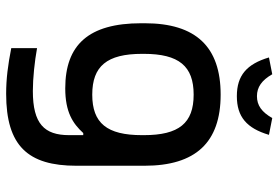

<svg xmlns="http://www.w3.org/2000/svg" viewBox="-164 -558 927 640"><g transform="rotate(90 300.0 -237.5)"><path d="M57 -256V-244C57 -69 129 9 274 9C353 9 391 -16 423 -51H430V-4C430 79 392 117 283 117C240 117 184 111 140 103V189C196 200 242 206 292 206C466 206 532 133 532 -28V-255C532 -426 454 -509 295 -509C136 -509 57 -427 57 -256ZM159 -247V-253C159 -370 200 -419 295 -419C390 -419 430 -370 430 -253V-247C430 -130 390 -81 295 -81C200 -81 159 -130 159 -247ZM171 -670 227 -681C247 -646 270 -630 300 -630C331 -630 353 -646 373 -681L429 -670C407 -596 369 -563 300 -563C231 -563 193 -596 171 -670Z"/></g></svg>

Font: LT Wave Mono Medium
Style: Regular
Weight: 500
Designer: Daniel Lyons
Version: Version 2.5 (Glyphs App)